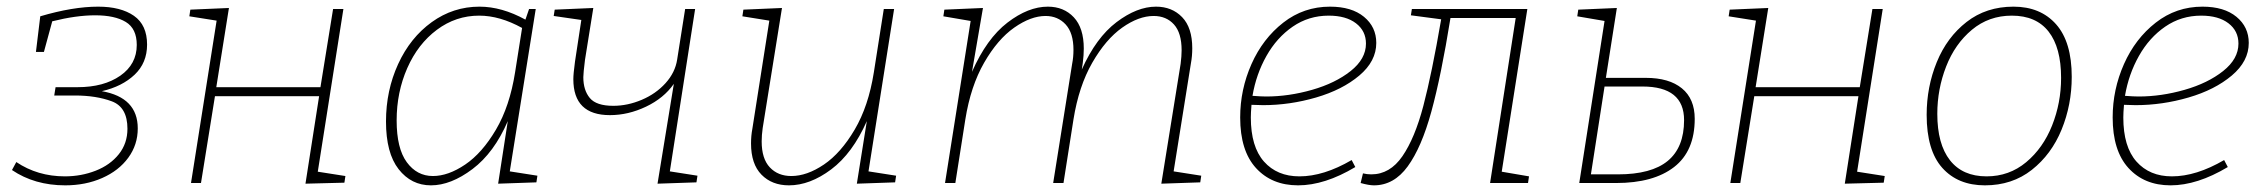

<svg xmlns="http://www.w3.org/2000/svg" viewBox="-20 -550 6804 577"><path d="M394 -164Q394 -115 365.5 -76Q337 -37 287 -15Q237 7 176 7Q84 7 16 -39L29 -63Q93 -20 175 -20Q224 -20 267.5 -37Q311 -54 337 -86.5Q363 -119 363 -163Q363 -228 316 -245.5Q269 -263 205 -263H143L147 -288H213Q292 -288 341.5 -322.5Q391 -357 391 -415Q391 -464 358 -484Q325 -504 266 -504Q209 -504 137 -486L112 -394H88L101 -501Q199 -530 275 -530Q343 -530 382.5 -502.5Q422 -475 422 -416Q422 -361 384.5 -325.5Q347 -290 286 -276Q394 -257 394 -164Z M1012 -523 935 -34 1018 -21 1015 -1 898 2 939 -261H626L584 0H554L631 -488L549 -501L552 -521L668 -526L630 -288H943L981 -523Z M1512 -35 1595 -22 1592 -2 1477 2 1506 -186Q1465 -91 1400 -42Q1335 7 1275 7Q1216 7 1178 -41.5Q1140 -90 1140 -185Q1140 -278 1176.5 -357.5Q1213 -437 1277.5 -483.5Q1342 -530 1421 -530Q1488 -530 1559 -491L1570 -523H1590ZM1528 -333 1549 -466Q1482 -503 1420 -503Q1350 -503 1293 -460.5Q1236 -418 1204 -345.5Q1172 -273 1172 -188Q1172 -104 1202.5 -62.5Q1233 -21 1281 -21Q1327 -21 1378 -55.5Q1429 -90 1470.5 -160.5Q1512 -231 1528 -333Z M1993 -35 2076 -22 2073 -2 1956 2 2005 -298Q1975 -255 1921.5 -229.5Q1868 -204 1813 -204Q1703 -204 1703 -312Q1703 -328 1708 -365L1727 -490L1644 -502L1647 -521L1763 -526L1738 -370Q1733 -330 1733 -318Q1733 -279 1752.5 -255.5Q1772 -232 1823 -232Q1866 -232 1908.5 -250Q1951 -268 1980 -300Q2009 -332 2015 -371L2039 -523H2069Z M2590 -35 2673 -22 2670 -2 2555 2 2585 -186Q2542 -89 2478 -41Q2414 7 2351 7Q2300 7 2268.5 -25Q2237 -57 2237 -119Q2237 -142 2241 -163L2292 -488L2211 -501L2214 -521L2330 -526L2272 -165Q2269 -144 2269 -125Q2269 -73 2293.5 -47Q2318 -21 2358 -21Q2405 -21 2456 -55.5Q2507 -90 2548.5 -160.5Q2590 -231 2606 -332L2636 -523H2667Z M3507 -35 3590 -22 3587 -2 3470 2 3528 -358Q3531 -381 3531 -399Q3531 -451 3508 -476.5Q3485 -502 3447 -502Q3402 -502 3352.5 -467Q3303 -432 3262.5 -361.5Q3222 -291 3206 -191L3176 0H3145L3202 -358Q3206 -378 3206 -400Q3206 -451 3182.5 -476.5Q3159 -502 3122 -502Q3078 -502 3028 -467Q2978 -432 2937.5 -361.5Q2897 -291 2881 -191L2851 0H2820L2897 -487L2815 -501L2818 -521L2934 -526L2901 -334Q2945 -434 3007.5 -482Q3070 -530 3129 -530Q3177 -530 3207 -498Q3237 -466 3237 -404Q3237 -384 3234 -361L3231 -341Q3274 -437 3335.5 -483.5Q3397 -530 3454 -530Q3502 -530 3532.5 -498.5Q3563 -467 3563 -405Q3563 -381 3559 -360Z M3741 -235Q3739 -211 3739 -197Q3739 -109 3778.5 -64.5Q3818 -20 3885 -20Q3958 -20 4042 -69L4053 -48Q3961 7 3881 7Q3802 7 3754.5 -45Q3707 -97 3707 -197Q3707 -281 3741 -357.5Q3775 -434 3836.5 -482Q3898 -530 3977 -530Q4042 -530 4079 -499.5Q4116 -469 4116 -421Q4116 -366 4065 -323Q4014 -280 3935 -257Q3856 -234 3776 -234ZM3744 -262Q3770 -260 3785 -260Q3853 -260 3923 -280Q3993 -300 4039 -336.5Q4085 -373 4085 -419Q4085 -457 4055 -480Q4025 -503 3973 -503Q3913 -503 3865 -470Q3817 -437 3786 -382Q3755 -327 3744 -262Z M4493 -34 4575 -20 4572 0H4458L4535 -496H4339Q4311 -322 4281.5 -214.5Q4252 -107 4210.5 -50Q4169 7 4109 7Q4094 7 4069 0L4076 -29Q4088 -26 4101 -26Q4157 -26 4194.5 -80.5Q4232 -135 4257.5 -232Q4283 -329 4311 -492L4220 -504L4223 -523H4570Z M4926 -316Q4996 -316 5034.5 -284.5Q5073 -253 5073 -193Q5073 -96 5011 -48Q4949 0 4837 0H4726L4802 -487L4720 -501L4723 -521L4839 -526L4806 -316ZM4842 -26Q4943 -26 4992 -66.5Q5041 -107 5041 -189Q5041 -290 4916 -290H4802L4761 -26Z M5638 -523 5561 -34 5644 -21 5641 -1 5524 2 5565 -261H5252L5210 0H5180L5257 -488L5175 -501L5178 -521L5294 -526L5256 -288H5569L5607 -523Z M6206 -319Q6206 -235 6175.5 -160.5Q6145 -86 6086 -39.5Q6027 7 5945 7Q5864 7 5817 -45.5Q5770 -98 5770 -205Q5770 -289 5800.5 -363.5Q5831 -438 5890 -484Q5949 -530 6031 -530Q6112 -530 6159 -477Q6206 -424 6206 -319ZM5802 -208Q5802 -117 5840 -68.5Q5878 -20 5950 -20Q6018 -20 6069 -62.5Q6120 -105 6147 -173Q6174 -241 6174 -316Q6174 -407 6136.5 -455Q6099 -503 6026 -503Q5957 -503 5906 -460.5Q5855 -418 5828.5 -350Q5802 -282 5802 -208Z M6363 -235Q6361 -211 6361 -197Q6361 -109 6400.5 -64.5Q6440 -20 6507 -20Q6580 -20 6664 -69L6675 -48Q6583 7 6503 7Q6424 7 6376.5 -45Q6329 -97 6329 -197Q6329 -281 6363 -357.5Q6397 -434 6458.5 -482Q6520 -530 6599 -530Q6664 -530 6701 -499.5Q6738 -469 6738 -421Q6738 -366 6687 -323Q6636 -280 6557 -257Q6478 -234 6398 -234ZM6366 -262Q6392 -260 6407 -260Q6475 -260 6545 -280Q6615 -300 6661 -336.5Q6707 -373 6707 -419Q6707 -457 6677 -480Q6647 -503 6595 -503Q6535 -503 6487 -470Q6439 -437 6408 -382Q6377 -327 6366 -262Z"/></svg>

Font: Bitter Pro ExtraLight
Style: Italic
Weight: 275
Italic angle: -9°
Designer: Sol Matas, and Bitter project Authors
Foundry: Sol Matas
Version: Version 1.010